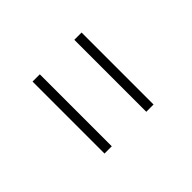

<svg xmlns="http://www.w3.org/2000/svg" viewBox="-24 -603 598 598"><g transform="rotate(45 275.0 -304.0)"><path d="M103.5 -380V-412H420.5V-380ZM103.5 -196V-228H420.5V-196Z"/></g></svg>

Font: Trispace SemiCondensed Thin
Style: Regular
Weight: 100
Width: 4
Designer: Tyler Finck
Foundry: Etcetera Type Company
Version: Version 1.210; ttfautohint (v1.8.3)